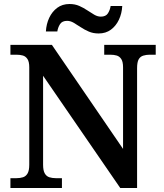

<svg xmlns="http://www.w3.org/2000/svg" viewBox="-20 -938 819 958"><path d="M32 0V-49H63Q80 -49 94.5 -53.5Q109 -58 117.5 -72.5Q126 -87 126 -116V-602Q126 -630 117 -643.5Q108 -657 94 -661Q80 -665 63 -665H32V-714H239L594 -195V-602Q594 -630 585 -643.5Q576 -657 562 -661Q548 -665 531 -665H500V-714H757V-665H726Q710 -665 695 -660.5Q680 -656 672 -642Q664 -628 664 -598V0H580L195 -560V-116Q195 -87 203.5 -72.5Q212 -58 226.5 -53.5Q241 -49 258 -49H289V0ZM472 -771Q445 -771 423 -780.5Q401 -790 382.5 -802.5Q364 -815 347.5 -824.5Q331 -834 315 -834Q290 -834 279.5 -817.5Q269 -801 266 -781H209Q211 -818 225.5 -849Q240 -880 265.5 -899Q291 -918 327 -918Q354 -918 375.5 -908.5Q397 -899 415.5 -886.5Q434 -874 450.5 -864.5Q467 -855 483 -855Q508 -855 518.5 -871.5Q529 -888 532 -908H590Q588 -871 573.5 -840Q559 -809 533.5 -790Q508 -771 472 -771Z"/></svg>

Font: Noto Serif Kannada SemiBold
Style: Regular
Weight: 600
Version: Version 2.003